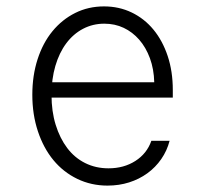

<svg xmlns="http://www.w3.org/2000/svg" viewBox="-20 -570 640 600"><path d="M122 -265H520V-289Q520 -347 504 -395Q488 -443 459.5 -477.5Q431 -512 391.5 -531Q352 -550 305 -550Q256 -550 215 -529.5Q174 -509 144 -472.5Q114 -436 97.5 -385Q81 -334 81 -274Q81 -212 98.5 -159.5Q116 -107 147 -69.5Q178 -32 221.5 -11Q265 10 316 10Q352 10 383.5 0Q415 -10 440.5 -28.5Q466 -47 484 -73Q502 -99 510 -130H453Q439 -90 403 -67Q367 -44 319 -44Q279 -44 246 -60.5Q213 -77 190 -107.5Q167 -138 154 -180Q141 -222 141 -273Q141 -323 153 -364Q165 -405 187 -434.5Q209 -464 239.5 -480Q270 -496 306 -496Q339 -496 366.5 -483Q394 -470 415 -446Q436 -422 448.5 -388Q461 -354 462 -313H122Z"/></svg>

Font: CommitMonoV142 ExtLt
Style: Regular
Weight: 200
Monospace: yes
Designer: Eigil Nikolajsen
Foundry: Eigil Nikolajsen
Version: Version 1.142